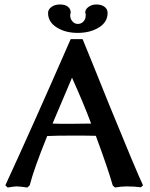

<svg xmlns="http://www.w3.org/2000/svg" viewBox="-20 -833 669 858"><path d="M301.8 -279.8Q357.4 -279.8 387.2 -280.8Q356 -365.2 301.8 -485.8Q291.5 -462.4 262 -391.8Q232.4 -321.3 214.8 -280.8Q221.2 -280.8 233.4 -280.3Q245.6 -279.8 252.9 -279.8ZM619.1 -4.9 609.9 3.9Q580.6 0 546.9 0Q520 0 494.1 4.9L483.9 -3.9Q462.4 -80.1 408.2 -226.1Q375 -227.1 305.2 -227.1Q229 -227.1 190.9 -225.1Q130.4 -75.2 112.8 -4.9L102.1 4.9Q68.8 0 53.2 0Q45.9 0 14.2 4.9L3.9 -4.9Q123.5 -264.2 295.9 -658.2H349.1Q371.6 -604.5 469.2 -361.8Q589.4 -67.4 619.1 -4.9ZM460.9 -774.9Q460.9 -734.4 421.9 -710.2Q382.8 -686 327.1 -686Q272 -686 233.4 -710.4Q194.8 -734.9 194.8 -774.9Q194.8 -791 210 -802Q225.1 -813 248 -813Q271 -813 283.4 -803Q295.9 -793 295.9 -777.8Q295.9 -773.9 293.9 -769V-763.2Q293.9 -748.5 303.7 -737.3Q313.5 -726.1 328.1 -726.1Q342.8 -726.1 352.8 -736.8Q362.8 -747.6 362.8 -762.2V-769H363.8Q360.8 -773.9 360.8 -776.9Q360.8 -791.5 375.7 -802.2Q390.6 -813 410.2 -813Q433.6 -813 447.3 -802.5Q460.9 -792 460.9 -774.9Z"/></svg>

Font: Linear Smooth
Style: Bold
Weight: 700
Designer: Philipp H. Poll, Flanker
Foundry: Philipp H. Poll, reworked by Flanker
Version: Version 1.061 | FøM Fix